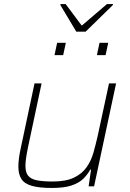

<svg xmlns="http://www.w3.org/2000/svg" viewBox="-20 -923 644 951"><path d="M237 8Q174 8 137.5 -2.5Q101 -13 86 -36.5Q71 -60 71 -97Q71 -117 74 -140Q77 -163 83 -190L151 -510H186L119 -195Q113 -166 109.5 -142.5Q106 -119 106 -102Q106 -69 119.5 -52.5Q133 -36 162.5 -30Q192 -24 241 -24Q307 -24 347 -43.5Q387 -63 409.5 -95.5Q432 -128 443 -167.5Q454 -207 463 -246L520 -510H555L446 0H419L431 -83H427Q414 -59 393 -38Q372 -17 335 -4.5Q298 8 237 8ZM460 -650 473 -711H516L503 -650ZM250 -650 263 -711H306L293 -650ZM358 -766 279 -898 280 -903H305L385 -796L510 -903H540L539 -898L404 -766Z"/></svg>

Font: Saira Thin
Style: Italic
Weight: 100
Italic angle: -12°
Designer: Hector Gatti with collaboration of the Omnibus-Type team
Foundry: Omnibus-Type
Version: Version 1.101